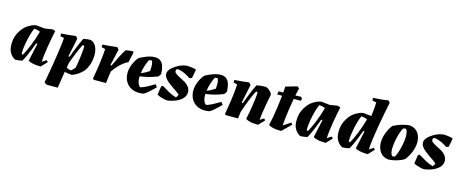

<svg xmlns="http://www.w3.org/2000/svg" viewBox="-47 -1461 5818 2425"><g transform="rotate(15 2862.0 -249.0)"><path d="M119 12Q82 -4 52 -48.5Q22 -93 22 -164Q22 -248 55 -312Q88 -376 132 -414Q149 -428 173.5 -442.5Q198 -457 223.5 -466.5Q249 -476 267 -476Q294 -474 321 -471Q348 -468 375 -465L478 -481L514 -469Q505 -425 494 -370Q483 -315 473.5 -257Q464 -199 457.5 -145Q451 -91 450 -50L506 -86L524 -64L451 12Q428 12 397.5 9.5Q367 7 337.5 0Q308 -7 287 -20L338 -254L322 -257Q308 -216 288.5 -168.5Q269 -121 249 -76.5Q229 -32 210 0Q188 5 165 8Q142 11 119 12ZM194 -72Q208 -94 226.5 -132.5Q245 -171 264.5 -218.5Q284 -266 300.5 -316Q317 -366 329 -410Q311 -419 291 -423.5Q271 -428 251 -429Q237 -401 224 -358Q211 -315 200.5 -266.5Q190 -218 184 -172.5Q178 -127 178 -93V-85Q184 -78 194 -72Z M585 214Q575 210 566 203.5Q557 197 552 188Q561 143 572.5 78Q584 13 596 -59.5Q608 -132 618 -201.5Q628 -271 635 -326.5Q642 -382 643 -412L595 -423Q592 -440 594 -458Q641 -461 689.5 -465Q738 -469 784 -476L808 -448L757 -204L772 -201Q786 -240 805.5 -289.5Q825 -339 845 -386Q865 -433 881 -464Q924 -476 975 -476Q1022 -463 1047 -415.5Q1072 -368 1072 -304Q1072 -240 1052.5 -181.5Q1033 -123 1003 -85Q974 -52 935 -25.5Q896 1 860 12Q843 12 814.5 8Q786 4 763 -2Q754 57 745 114.5Q736 172 729 214ZM831 -39Q845 -49 858.5 -61.5Q872 -74 881 -87Q887 -106 893 -143.5Q899 -181 904.5 -224Q910 -267 914 -306Q918 -345 918 -369V-379Q908 -385 895 -389Q885 -369 870 -336.5Q855 -304 839.5 -266Q824 -228 809.5 -191Q795 -154 785 -126L774 -59Q803 -43 831 -39Z M1141 0 1130 -15Q1137 -55 1145.5 -106.5Q1154 -158 1162 -214Q1170 -270 1175 -321.5Q1180 -373 1182 -412L1134 -423Q1131 -440 1133 -458Q1180 -461 1228.5 -465Q1277 -469 1323 -476L1347 -448L1298 -234L1313 -231Q1341 -291 1372.5 -354.5Q1404 -418 1435 -464Q1465 -470 1484.5 -472.5Q1504 -475 1531 -475L1539 -462L1509 -329Q1492 -322 1474 -310.5Q1456 -299 1438 -284Q1409 -261 1380 -228.5Q1351 -196 1323 -156L1303 0Z M1739 12Q1679 12 1633 -12.5Q1587 -37 1560.5 -82Q1534 -127 1532 -189Q1531 -225 1541.5 -265Q1552 -305 1572 -343.5Q1592 -382 1618 -411Q1666 -438 1719 -457Q1772 -476 1821 -476Q1880 -476 1911.5 -433.5Q1943 -391 1947 -289L1923 -254Q1866 -229 1805.5 -214Q1745 -199 1691 -192Q1690 -177 1691 -164Q1692 -132 1701.5 -105Q1711 -78 1731 -61Q1751 -63 1783.5 -77.5Q1816 -92 1850.5 -112Q1885 -132 1912 -148L1938 -115Q1923 -99 1897.5 -75Q1872 -51 1845 -28Q1818 -5 1796 6Q1781 9 1766.5 10.5Q1752 12 1739 12ZM1753 -420Q1734 -384 1718 -334Q1702 -284 1695 -235Q1748 -254 1802 -291Q1806 -351 1803 -378.5Q1800 -406 1789 -425Q1781 -425 1771 -423.5Q1761 -422 1753 -420Z M2110 12Q2091 12 2065.5 6.5Q2040 1 2014 -8Q1988 -17 1970 -27L1987 -141L2009 -151Q2053 -124 2101.5 -96Q2150 -68 2203 -54Q2211 -62 2217.5 -73.5Q2224 -85 2227 -95Q2219 -104 2208 -112Q2197 -120 2186 -128Q2159 -147 2128 -168Q2097 -189 2069.5 -211.5Q2042 -234 2024.5 -259Q2007 -284 2007 -313Q2007 -356 2059 -399Q2099 -431 2141 -450.5Q2183 -470 2231 -476Q2249 -476 2273 -474Q2297 -472 2320 -467.5Q2343 -463 2356 -457V-450L2336 -344L2305 -332Q2269 -357 2233.5 -374Q2198 -391 2169 -398Q2141 -406 2125 -403Q2112 -390 2112 -375Q2112 -357 2133 -341.5Q2154 -326 2184.5 -310.5Q2215 -295 2246 -278Q2281 -260 2307.5 -228Q2334 -196 2334 -155Q2334 -111 2303.5 -76.5Q2273 -42 2222 -19.5Q2171 3 2110 12Z M2599 12Q2539 12 2493 -12.5Q2447 -37 2420.5 -82Q2394 -127 2392 -189Q2391 -225 2401.5 -265Q2412 -305 2432 -343.5Q2452 -382 2478 -411Q2526 -438 2579 -457Q2632 -476 2681 -476Q2740 -476 2771.5 -433.5Q2803 -391 2807 -289L2783 -254Q2726 -229 2665.5 -214Q2605 -199 2551 -192Q2550 -177 2551 -164Q2552 -132 2561.5 -105Q2571 -78 2591 -61Q2611 -63 2643.5 -77.5Q2676 -92 2710.5 -112Q2745 -132 2772 -148L2798 -115Q2783 -99 2757.5 -75Q2732 -51 2705 -28Q2678 -5 2656 6Q2641 9 2626.5 10.5Q2612 12 2599 12ZM2613 -420Q2594 -384 2578 -334Q2562 -284 2555 -235Q2608 -254 2662 -291Q2666 -351 2663 -378.5Q2660 -406 2649 -425Q2641 -425 2631 -423.5Q2621 -422 2613 -420Z M3294 12Q3271 12 3241 10Q3211 8 3181.5 0.5Q3152 -7 3130 -22Q3139 -59 3148 -108.5Q3157 -158 3165 -210.5Q3173 -263 3178 -308.5Q3183 -354 3183 -382Q3174 -386 3163 -389Q3151 -370 3134.5 -333.5Q3118 -297 3100.5 -253Q3083 -209 3067 -165.5Q3051 -122 3041 -89L3029 0H2867L2856 -15Q2863 -55 2871.5 -106.5Q2880 -158 2888 -214Q2896 -270 2901 -321.5Q2906 -373 2908 -412L2860 -423Q2857 -440 2859 -458Q2906 -461 2954.5 -465Q3003 -469 3049 -476L3073 -448L3022 -204L3037 -201Q3052 -241 3071 -290.5Q3090 -340 3110 -386.5Q3130 -433 3146 -464Q3178 -471 3203 -473.5Q3228 -476 3257 -476Q3277 -476 3297 -463Q3317 -450 3332 -432Q3347 -414 3353 -399Q3345 -359 3336.5 -315Q3328 -271 3321 -228Q3313 -183 3306.5 -139Q3300 -95 3297 -53L3349 -86L3367 -64Z M3595 12Q3572 12 3541.5 10Q3511 8 3481.5 0.5Q3452 -7 3430 -22Q3441 -67 3453 -134Q3465 -201 3475.5 -276Q3486 -351 3493 -421H3429Q3430 -434 3432.5 -446Q3435 -458 3438 -464Q3450 -464 3465 -464Q3480 -464 3497 -464Q3501 -509 3502 -543L3651 -586L3676 -565Q3670 -543 3664.5 -518Q3659 -493 3654 -467Q3676 -468 3695.5 -469Q3715 -470 3729 -471L3744 -452L3739 -421H3645Q3632 -352 3622 -281Q3612 -210 3605 -151.5Q3598 -93 3596 -60L3694 -124L3711 -100Z M3846 12Q3809 -4 3779 -48.5Q3749 -93 3749 -164Q3749 -248 3782 -312Q3815 -376 3859 -414Q3876 -428 3900.5 -442.5Q3925 -457 3950.5 -466.5Q3976 -476 3994 -476Q4021 -474 4048 -471Q4075 -468 4102 -465L4205 -481L4241 -469Q4232 -425 4221 -370Q4210 -315 4200.5 -257Q4191 -199 4184.5 -145Q4178 -91 4177 -50L4233 -86L4251 -64L4178 12Q4155 12 4124.5 9.5Q4094 7 4064.5 0Q4035 -7 4014 -20L4065 -254L4049 -257Q4035 -216 4015.5 -168.5Q3996 -121 3976 -76.5Q3956 -32 3937 0Q3915 5 3892 8Q3869 11 3846 12ZM3921 -72Q3935 -94 3953.5 -132.5Q3972 -171 3991.5 -218.5Q4011 -266 4027.5 -316Q4044 -366 4056 -410Q4038 -419 4018 -423.5Q3998 -428 3978 -429Q3964 -401 3951 -358Q3938 -315 3927.5 -266.5Q3917 -218 3911 -172.5Q3905 -127 3905 -93V-85Q3911 -78 3921 -72Z M4396 12Q4359 -4 4329 -48.5Q4299 -93 4299 -164Q4299 -248 4332 -312Q4365 -376 4409 -414Q4426 -428 4450.5 -442.5Q4475 -457 4500.5 -466.5Q4526 -476 4544 -476Q4596 -472 4648 -465Q4655 -523 4659.5 -571Q4664 -619 4664 -647L4611 -658Q4608 -675 4610 -693Q4657 -695 4708.5 -699.5Q4760 -704 4806 -712L4829 -688Q4813 -612 4796.5 -525.5Q4780 -439 4765 -352Q4750 -265 4739.5 -186.5Q4729 -108 4727 -50L4783 -86L4801 -64L4728 12Q4705 12 4674.5 9.5Q4644 7 4614.5 0Q4585 -7 4564 -20L4615 -254L4599 -257Q4585 -216 4565.5 -168.5Q4546 -121 4526 -76.5Q4506 -32 4487 0Q4465 5 4442 8Q4419 11 4396 12ZM4471 -72Q4485 -94 4503.5 -132.5Q4522 -171 4541.5 -218.5Q4561 -266 4577.5 -316Q4594 -366 4606 -410Q4588 -419 4568 -423.5Q4548 -428 4528 -429Q4514 -401 4501 -358Q4488 -315 4477.5 -266Q4467 -217 4461 -171.5Q4455 -126 4455 -93V-85Q4461 -78 4471 -72Z M4997 10Q4924 2 4887 -50.5Q4850 -103 4850 -175Q4850 -234 4873 -296.5Q4896 -359 4936 -412Q4986 -439 5044.5 -457Q5103 -475 5150 -476Q5223 -468 5259.5 -416Q5296 -364 5295 -290Q5294 -231 5268.5 -166Q5243 -101 5200 -50Q5159 -24 5102.5 -7.5Q5046 9 4997 10ZM5036 -43Q5044 -43 5053.5 -44.5Q5063 -46 5068 -48Q5085 -77 5100.5 -125Q5116 -173 5126 -226.5Q5136 -280 5137 -325Q5137 -358 5131.5 -383.5Q5126 -409 5112 -423Q5093 -423 5077 -417Q5059 -388 5043.5 -339Q5028 -290 5018.5 -235.5Q5009 -181 5008 -136Q5008 -104 5014.5 -79Q5021 -54 5036 -43Z M5467 12Q5448 12 5422.5 6.5Q5397 1 5371 -8Q5345 -17 5327 -27L5344 -141L5366 -151Q5410 -124 5458.5 -96Q5507 -68 5560 -54Q5568 -62 5574.5 -73.5Q5581 -85 5584 -95Q5576 -104 5565 -112Q5554 -120 5543 -128Q5516 -147 5485 -168Q5454 -189 5426.5 -211.5Q5399 -234 5381.5 -259Q5364 -284 5364 -313Q5364 -356 5416 -399Q5456 -431 5498 -450.5Q5540 -470 5588 -476Q5606 -476 5630 -474Q5654 -472 5677 -467.5Q5700 -463 5713 -457V-450L5693 -344L5662 -332Q5626 -357 5590.5 -374Q5555 -391 5526 -398Q5498 -406 5482 -403Q5469 -390 5469 -375Q5469 -357 5490 -341.5Q5511 -326 5541.5 -310.5Q5572 -295 5603 -278Q5638 -260 5664.5 -228Q5691 -196 5691 -155Q5691 -111 5660.5 -76.5Q5630 -42 5579 -19.5Q5528 3 5467 12Z"/></g></svg>

Font: Albura ExtraBold
Style: Italic
Weight: 758
Italic angle: -7°
Designer: Mercedes Jáuregui
Foundry: Omnibus-Type Team
Version: Version 1.000; ttfautohint (v1.8.3)